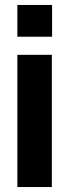

<svg xmlns="http://www.w3.org/2000/svg" viewBox="-20 -754 279 774"><path d="M50 0V-533H189V0ZM50 -606V-734H190V-606Z"/></svg>

Font: Hubot Sans Condensed ExtraLight SemiBold
Style: Regular
Weight: 600
Version: Version 2.000